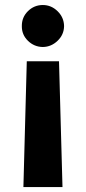

<svg xmlns="http://www.w3.org/2000/svg" viewBox="-20 -573 348 777"><path d="M232.9 184.1H74.7L88.4 -325.2H218.8ZM153.3 -552.7Q187.5 -552.7 213.1 -527.6Q238.8 -502.4 239.3 -467.3Q238.8 -432.6 213.1 -408Q187.5 -383.3 153.3 -382.8Q118.2 -383.3 93 -408Q67.9 -432.6 68.4 -467.3Q67.9 -502.9 93 -527.8Q118.2 -552.7 153.3 -552.7Z"/></svg>

Font: Inter Tight Stencil
Style: Bold
Weight: 700
Designer: Rasmus Andersson
Foundry: rsms
Version: Version 3.004;Glyphs 3.1.2 (3151)